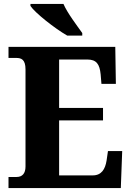

<svg xmlns="http://www.w3.org/2000/svg" viewBox="-20 -951 663 971"><path d="M320 -771H396V-784C369 -822 320 -886 301 -931H134V-921C157 -886 257 -807 320 -771ZM23 0H591L598 -187H526L519 -139C512 -95 493 -64 449 -64H279V-342H501V-405H279V-650H422C468 -650 484 -626 489 -575L493 -527H566L563 -714H23V-658H62C87 -658 109 -651 109 -600V-109C109 -74 93 -56 64 -56H23Z"/></svg>

Font: Noto Serif Hebrew SemiCondensed ExtraBold
Style: Regular
Weight: 800
Width: 4
Designer: Monotype Design Team
Foundry: Monotype Imaging Inc.
Version: Version 2.004